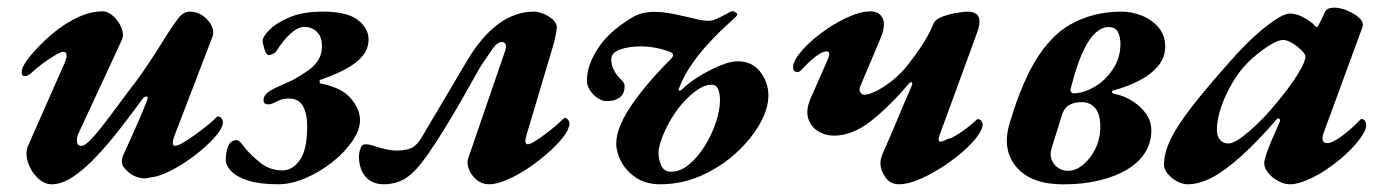

<svg xmlns="http://www.w3.org/2000/svg" viewBox="-20 -463 3598 497"><path d="M113.7 14Q93.7 14 76.5 -3.3Q59.2 -20.6 52 -43.8Q44.8 -67.1 52.7 -85.7L146.2 -297.7Q153.2 -313.1 152.4 -321Q151.5 -328.9 143.5 -328.9Q137.7 -328.9 122.1 -319.7Q106.5 -310.4 90.3 -298.4Q74.2 -286.4 65.7 -278.4Q53.1 -265.7 44.7 -265.9Q36.3 -266.1 36.3 -274.8Q36.3 -284.5 41.6 -294.1Q46.9 -303.6 54.1 -313Q83.2 -348.6 115.7 -375.7Q148.3 -402.8 181.5 -418.2Q214.8 -433.6 246 -433.6Q260 -433.6 273.9 -420.7Q287.8 -407.8 294.6 -390.5Q301.5 -373.1 295 -358.8Q276 -317 248 -257.3Q220.1 -197.5 185.2 -122.1Q177.8 -107 179.1 -96.2Q180.4 -85.3 190.4 -85.3Q200.4 -85.3 219.5 -106.4Q238.7 -127.5 263.4 -160.7Q288.1 -193.8 313.6 -228.1Q332.8 -252.3 350.6 -278.2Q368.5 -304.1 384.3 -328.8Q400 -353.5 411.3 -371.8Q427.8 -398.2 441.3 -415.5Q454.9 -432.9 471.5 -432.9Q490.7 -432.9 505.7 -421.9Q520.7 -411 527.9 -396.1Q535.1 -381.1 529.6 -366.9L430.3 -108.1Q427.2 -99.8 427.4 -92.7Q427.6 -85.5 433.3 -85.5Q441.4 -85.5 461.6 -98.3Q481.8 -111.1 504.2 -128.4Q526.6 -145.6 539.9 -159Q542.6 -161.6 543.8 -161.6Q549.2 -161.6 553 -157.1Q556.9 -152.5 556.9 -146.9Q556.9 -134.2 543.2 -116.6Q529.4 -99.1 507.4 -79.7Q485.4 -60.3 460 -43.5Q434.5 -26.8 410.5 -15.8Q386.5 -4.7 368.4 -3.6Q354.3 0.7 340 -3.1Q325.6 -6.8 314.8 -15.7Q303.9 -24.5 298.1 -33.6Q295.8 -37.7 295.6 -45.2Q295.3 -52.8 298.8 -60.9Q307.1 -79.4 317.4 -101.9Q327.6 -124.4 338.9 -150.2Q350.2 -175.9 360.9 -203.8Q364.3 -212.5 359.1 -213.1Q353.9 -213.7 348.9 -206.9Q319.9 -167.1 289.3 -127.9Q258.7 -88.7 228.4 -56.7Q198.1 -24.7 169 -5.3Q139.9 14 113.7 14Z M700.1 14Q651.9 14 622.2 4.4Q592.5 -5.2 578.5 -19.9Q564.5 -34.6 564.5 -49.1Q564.5 -71 571.1 -85.7Q577.8 -100.3 593.1 -100.3Q597.1 -100.3 602.6 -94.5Q608 -88.6 615.3 -78.6Q629.9 -60.9 654.3 -41.4Q678.8 -21.9 711.5 -21.9Q737.2 -21.9 756.2 -48.8Q775.2 -75.6 775.2 -136.9Q775.2 -167.6 764.5 -187.8Q753.8 -207.9 727.6 -207.9Q710.3 -207.9 696.6 -200.4Q682.8 -192.8 674.6 -192.8Q670.6 -192.8 666.4 -194.7Q662.2 -196.6 662.2 -203.3Q662.2 -214.7 671.4 -222.3Q680.6 -229.8 693.8 -235.8L737.3 -255.5Q758.7 -267.6 776 -279.4Q793.3 -291.2 803.4 -306.9Q813.5 -322.6 813.5 -343.9Q813.5 -367.9 800.1 -380.7Q786.7 -393.4 767.9 -393.4Q751.6 -393.4 732.6 -376.5Q713.7 -359.5 696.3 -332Q692.8 -326.6 686.5 -323.5Q680.1 -320.4 675.9 -320.4Q669.1 -320.4 664.5 -335.9Q659.9 -351.3 659.9 -358.3Q659.9 -367.6 677.4 -385.6Q694.8 -403.6 729.3 -418.2Q763.8 -432.9 814.5 -432.9Q878.2 -432.9 906.1 -411.5Q934 -390.2 934 -361.1Q934 -335.9 917.4 -316.8Q900.8 -297.7 872.2 -282.8Q843.7 -268 807.9 -255.9Q807.2 -254 807.3 -251.5Q807.4 -249 808.1 -247.2Q862.7 -237.2 887.3 -209.2Q911.9 -181.1 911.9 -152Q911.9 -126.7 892 -97.7Q872.1 -68.6 840.2 -43.3Q808.3 -18.1 771.3 -2.1Q734.3 14 700.1 14Z M975.5 14Q948.3 14 933.2 1.1Q918.2 -11.8 913.2 -29.4Q908.3 -46.9 909.1 -61.7Q910.7 -73.2 914.1 -81.4Q917.5 -89.5 926.4 -89.5Q934.1 -89.5 943.1 -87Q952 -84.4 962.6 -80.8Q971.9 -78.1 982.9 -75.7Q993.9 -73.3 1006 -73.3Q1028.5 -73.3 1043.8 -79.4Q1059.2 -85.6 1073.6 -110.9L1189.8 -307.1Q1226.5 -368.6 1269.8 -400.7Q1313.1 -432.9 1362.7 -432.9Q1374 -432.9 1388.2 -426.8Q1402.4 -420.7 1412.2 -411.1Q1422.1 -401.5 1421.3 -391.2Q1420.5 -383.1 1418.3 -371.9Q1416 -360.8 1414 -352.1L1342.1 -110.8Q1336.2 -89.6 1346.5 -89.6Q1351.9 -89.6 1363.3 -96.5Q1374.6 -103.3 1388.5 -113.7Q1402.4 -124.1 1415.3 -134.7Q1428.2 -145.4 1437 -154.2Q1438.3 -155.5 1439.4 -156.5Q1440.5 -157.5 1442.3 -157.5Q1447 -157.5 1450.6 -152.7Q1454.2 -147.9 1454.2 -142.1Q1453.4 -134.8 1448.9 -125.3Q1444.3 -115.9 1435.5 -105.2Q1419.3 -85.2 1395.2 -64.4Q1371.1 -43.5 1344.1 -25.7Q1317 -7.9 1290.9 3Q1264.9 14 1245.8 14Q1227.7 14 1213.9 2.6Q1200.1 -8.8 1194 -24.4Q1187.8 -39.9 1191.5 -51.8L1287.2 -330.3Q1291.6 -343.1 1288.4 -348.8Q1285.1 -354.4 1279.1 -354.4Q1267.5 -354.4 1254.6 -336Q1241.7 -317.6 1229.6 -299.3Q1223.7 -291.3 1209.7 -265.9Q1195.6 -240.5 1176 -206.1Q1156.4 -171.6 1134.4 -135.7Q1112.4 -99.8 1091.9 -69.9Q1071.4 -40 1055.4 -23Q1035.6 -2 1015.3 6Q995.1 14 975.5 14Z M1689.1 14Q1652 14 1626.4 -3.1Q1600.8 -20.2 1588 -44.7Q1575.2 -69.1 1575.2 -91.2Q1575.2 -114.3 1586.7 -140.8Q1598.2 -167.3 1617.9 -195.5Q1637.7 -223.7 1662.7 -252.7Q1687.8 -281.8 1715.5 -309Q1724.3 -317.9 1721.8 -322.9Q1719.2 -327.9 1711.2 -329.7Q1692.2 -336.8 1674.1 -339.8Q1656 -342.9 1640 -342.9Q1606 -342.9 1584.2 -334.5Q1562.3 -326.2 1562.3 -310.5Q1562.3 -297.4 1566 -288.4Q1569.7 -279.4 1574.8 -271.7Q1582.7 -261.4 1589.8 -254.5Q1596.9 -247.6 1596.9 -240.4Q1596.9 -219.9 1583.8 -210.6Q1570.7 -201.2 1551.5 -201.2Q1533.2 -201.2 1516.2 -218.2Q1499.3 -235.2 1499.3 -254.4Q1499.3 -287.4 1519 -323Q1538.7 -358.7 1570.8 -385.6Q1593.1 -403.9 1617 -418.1Q1640.9 -432.3 1674.1 -432.3Q1696.9 -432.3 1724.2 -426.7Q1751.5 -421 1776.1 -415.1Q1800.6 -409.1 1814.6 -409.1Q1823 -409.1 1833.6 -413.7Q1844.3 -418.2 1854.7 -423.9Q1865.2 -429.6 1872.8 -433.7Q1878.4 -435.3 1885.2 -430.4Q1892.1 -425.6 1883 -417.9Q1871.7 -407.7 1851.7 -388.9Q1831.7 -370.2 1809.2 -345.3Q1786.7 -320.4 1767.3 -291.6Q1748 -262.9 1737.2 -232.9Q1736 -228.7 1738.8 -228.4Q1741.6 -228.1 1744.4 -230.7Q1761.7 -247.9 1788.4 -264.6Q1815 -281.2 1842.7 -292.8Q1870.3 -304.3 1889.7 -304.3Q1926.8 -304.3 1947.5 -277.7Q1968.2 -251.1 1969 -218.3Q1969.8 -183.2 1947.3 -143.1Q1924.7 -103 1885.4 -67Q1846 -31 1795.5 -8.5Q1745 14 1689.1 14ZM1717.4 -18.5Q1741.1 -18.5 1763.6 -37.2Q1786.1 -55.9 1804.1 -84.8Q1822.2 -113.6 1832.9 -145.6Q1843.7 -177.6 1843.7 -203.9Q1843.7 -221.7 1838.7 -232.7Q1833.7 -243.7 1821.9 -243.7Q1802 -243.7 1778.7 -225.7Q1755.3 -207.7 1736.6 -183.4Q1714.7 -154.8 1699.7 -121Q1684.6 -87.1 1684.6 -66.8Q1684.6 -50.6 1691.7 -34.5Q1698.7 -18.5 1717.4 -18.5Z M2307.4 14Q2284.2 14 2271.6 -4.3Q2259 -22.7 2259 -41.1Q2259 -46.1 2260.6 -52.5Q2262.1 -58.9 2265.6 -67.4Q2282.2 -104.3 2293.7 -131.9Q2305.1 -159.5 2316.1 -185.3Q2327.2 -211 2340.3 -241.7Q2342.8 -247.8 2340.1 -249.9Q2337.4 -251.9 2333.2 -246.8Q2282.8 -187.8 2234.7 -149.9Q2186.7 -111.9 2139 -111.9Q2115.7 -111.9 2097 -123.7Q2078.2 -135.6 2071.9 -157.2Q2065.7 -178.8 2078 -207.4L2121.6 -306.7Q2126.4 -316.2 2126.6 -323.1Q2126.9 -330 2119.7 -330Q2112.3 -330 2102.4 -324.1Q2092.5 -318.3 2082.1 -309.2Q2071.7 -300.2 2061.8 -289.8Q2057.8 -285.6 2053.4 -281.1Q2049 -276.5 2044.6 -276.5Q2032.8 -276.5 2032.8 -290.1Q2032.8 -296.6 2036.9 -305Q2040.9 -313.5 2048.9 -323.7Q2069 -349.5 2102.4 -374.9Q2135.7 -400.4 2171.4 -417Q2207.1 -433.6 2233.4 -433.6Q2255.8 -433.6 2264.8 -415.6Q2273.8 -397.6 2258.7 -362.3L2208.1 -242.6Q2202.7 -232.1 2206.4 -224.9Q2210.2 -217.7 2217.7 -217.7Q2228.1 -217.7 2247.4 -227Q2266.8 -236.4 2290 -254.6Q2313.1 -272.8 2333.2 -299.2Q2348.3 -318.5 2366.7 -346Q2385 -373.4 2396.3 -401.5Q2401.1 -413.1 2420.2 -420.2Q2439.3 -427.2 2458.6 -430Q2477.9 -432.9 2484.1 -432.9Q2506.6 -432.9 2512.9 -419.7Q2519.2 -406.5 2509.8 -380L2412.4 -113.9Q2407.8 -100.3 2411.3 -97Q2413.4 -96.2 2416.8 -96.7Q2420.2 -97.2 2423.7 -98.7Q2427.1 -100.2 2430.2 -101.8Q2433.3 -103.3 2434.8 -104.1Q2440.7 -104.2 2453.9 -112Q2467.1 -119.8 2482.4 -131.3Q2497.7 -142.8 2508.3 -153.4Q2512.4 -155.9 2513.2 -154.3Q2518.1 -153.6 2521.2 -148.7Q2524.2 -143.9 2523.8 -138.6Q2520.9 -122.9 2504.6 -103.1Q2488.3 -83.4 2463.2 -62.8Q2438.1 -42.2 2410 -25Q2381.9 -7.7 2355 3.2Q2328.1 14 2307.4 14Z M2731.9 14.2Q2649.6 14.2 2611.5 -30.1Q2573.5 -74.4 2592.7 -141.2Q2605.8 -185.4 2617.7 -216.3Q2629.6 -247.2 2644.3 -277.4Q2689.5 -364.7 2749.1 -398.8Q2808.8 -432.9 2883 -432.9Q2908.7 -432.9 2934.5 -423Q2960.3 -413 2978.2 -392.8Q2996.2 -372.6 2996.2 -342.1Q2996.2 -313.8 2977 -291.3Q2957.8 -268.8 2927 -253.4Q2896.2 -237.9 2862.2 -229.1Q2858.2 -228.1 2858.2 -225.2Q2858.2 -222.3 2863.2 -220.3Q2886.7 -216.2 2908.8 -203Q2930.9 -189.8 2945.6 -170Q2960.3 -150.1 2960.3 -125.2Q2960.3 -94.3 2944.3 -68.6Q2928.4 -42.9 2898.2 -24.6Q2868.1 -6.3 2826.1 3.9Q2784 14.2 2731.9 14.2ZM2745.3 -20.8Q2763.5 -20.8 2782.6 -35.8Q2801.7 -50.8 2814.9 -76.8Q2828.1 -102.7 2828.1 -135.3Q2828.1 -167.8 2814.9 -183.2Q2801.6 -198.6 2780.5 -198.6Q2759.7 -198.6 2746.8 -190.6Q2733.8 -182.7 2728.2 -163L2701.7 -78Q2697.3 -63.2 2702 -50.2Q2706.7 -37.3 2718.2 -29.1Q2729.7 -20.8 2745.3 -20.8ZM2760.2 -221.3Q2786.8 -222.4 2814.5 -239Q2842.2 -255.6 2861.2 -284.5Q2880.3 -313.4 2880.3 -349.5Q2880.3 -367.2 2873.8 -380.1Q2867.3 -393 2849 -393Q2833.6 -393 2817.9 -379.9Q2802.2 -366.8 2787.4 -337.9Q2772.6 -309 2759.3 -262L2751.1 -232.1Q2750.1 -227.9 2753.1 -224.5Q2756.1 -221.1 2760.2 -221.3Z M3054.6 14Q3041 14 3026.5 6.3Q3012.1 -1.5 3002.5 -13.5Q2993 -25.6 2993 -36.6Q2993 -66.8 3010.8 -103.7Q3028.7 -140.5 3070 -193Q3111.4 -245.5 3181.3 -323.2Q3224.7 -370.2 3262.8 -399Q3300.9 -427.9 3319.3 -427.9Q3346 -427.9 3378.5 -401.6Q3385.1 -394.2 3386.1 -393.7Q3387 -393.1 3388 -393.1Q3390 -393.1 3390.7 -393.8Q3391.4 -394.5 3394 -399.9Q3401.5 -414.1 3404.5 -420.3Q3407.5 -426.6 3409.4 -431.6Q3414.6 -443.2 3433.7 -443.2Q3449.2 -443.2 3466.4 -436.1Q3483.6 -429 3495.7 -419.1Q3507.8 -409.2 3507.8 -400.1Q3507.8 -394.3 3505.7 -389.8L3406 -118.3Q3397.1 -92.5 3416.5 -92.5Q3428 -92.5 3451.8 -109.6Q3475.7 -126.6 3499.6 -151.6Q3502.4 -154.5 3502.9 -154.7Q3503.3 -155 3504.5 -155Q3509.3 -155 3512.9 -150.5Q3516.4 -145.9 3516.4 -139.1Q3516.4 -124.7 3497.5 -100.1Q3478.6 -75.5 3448.8 -50.7Q3412.6 -20.6 3377.6 -3.3Q3342.5 14 3319.3 14Q3304.4 14 3288.7 5.5Q3272.9 -2.9 3262.7 -15.6Q3252.5 -28.3 3252.5 -40.6Q3252.5 -47.5 3257.7 -63.6Q3259.5 -69.3 3263.4 -79.2Q3267.3 -89 3272.1 -100.6Q3276.9 -112.2 3282.4 -124.2Q3287.9 -136.2 3292.4 -147.3Q3295 -152.5 3291.6 -155.1Q3288.2 -157.8 3285.5 -154.9Q3234.3 -95.9 3192.5 -58.4Q3150.6 -20.8 3117.2 -3.4Q3083.8 14 3054.6 14ZM3159.8 -91.6Q3176.9 -91.6 3213.8 -123.2Q3250.8 -154.8 3289.4 -202.6Q3321.6 -241.7 3340.4 -272.5Q3359.1 -303.4 3359.1 -316.4Q3359.1 -325.3 3338.7 -342Q3329.4 -349.5 3319.1 -354.5Q3308.9 -359.6 3302.2 -359.6Q3286.7 -359.6 3259.7 -341.6Q3232.7 -323.6 3209.2 -300.2Q3188.5 -279.7 3170.4 -249.1Q3152.2 -218.5 3141.1 -186.1Q3130 -153.6 3130 -127.3Q3130 -110.6 3138 -101.1Q3146 -91.6 3159.8 -91.6Z"/></svg>

Font: EB Garamond
Style: Italic
Weight: 400
Italic angle: -17.2°
Designer: Georg Duffner and Octavio Pardo
Foundry: Georg Duffner
Version: Version 1.001